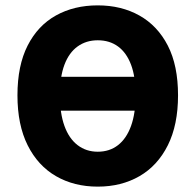

<svg xmlns="http://www.w3.org/2000/svg" viewBox="-20 -683 728 715"><path d="M344 12Q256 12 188.5 -27Q121 -66 83 -142Q45 -218 45 -328Q45 -439 83 -513.5Q121 -588 188.5 -625.5Q256 -663 344 -663Q432 -663 499.5 -625Q567 -587 605 -513Q643 -439 643 -328Q643 -218 605 -142Q567 -66 499.5 -27Q432 12 344 12ZM344 -118Q388 -118 419.5 -142.5Q451 -167 468 -214Q485 -261 485 -329Q485 -397 468 -442Q451 -487 419.5 -510Q388 -533 344 -533Q301 -533 269 -510Q237 -487 220 -442Q203 -397 203 -329Q203 -261 220 -214Q237 -167 269 -142.5Q301 -118 344 -118ZM156 -271V-397H550V-271Z"/></svg>

Font: Source Sans 3 ExtraBold
Style: Regular
Weight: 800
Designer: Paul D. Hunt
Foundry: Adobe
Version: Version 3.052;hotconv 1.1.0;makeotfexe 2.6.0